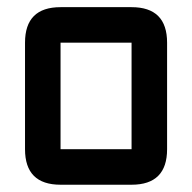

<svg xmlns="http://www.w3.org/2000/svg" viewBox="-20 -508 528 528"><path d="M341.8 0H146.5Q48.8 0 48.8 -97.7V-390.6Q48.8 -488.3 146.5 -488.3H341.8Q439.5 -488.3 439.5 -390.6V-97.7Q439.5 0 341.8 0ZM341.8 -97.7V-390.6H146.5V-97.7Z"/></svg>

Font: BabelStone Runic Short Twig
Style: Regular
Weight: 400
Designer: Andrew West
Foundry: BabelStone
Version: Version 3.003;March 14, 2022